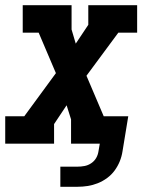

<svg xmlns="http://www.w3.org/2000/svg" viewBox="-35 -550 555 735"><path d="M196 165V88H262Q275 88 288.5 85.5Q302 83 314 75Q326 67 333 55Q340 43 342 29L347 0H237V-93L220 -147L172 -75V0H-15V-105H58L179 -270L113 -425H52V-530H239V-437L255 -383L303 -455V-530H490V-425H418L296 -260L362 -105H456L434 29Q431 49 423.5 67.5Q416 86 404 102.5Q392 119 375 131.5Q358 144 339 151.5Q320 159 300.5 162Q281 165 262 165Z"/></svg>

Font: Iosevka Slab Extrabold Oblique
Style: Regular
Weight: 800
Italic angle: -9°
Monospace: yes
Designer: Belleve Invis
Foundry: Belleve Invis
Version: Version 11.1.1; ttfautohint (v1.8.3)